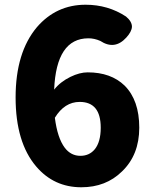

<svg xmlns="http://www.w3.org/2000/svg" viewBox="-20 -778 649 812"><path d="M324 14Q208 14 133 -74Q46 -176 46 -366Q46 -556 136 -663Q218 -758 342 -758Q437 -758 513 -708Q538 -687 538 -665Q537 -644 514 -619Q465 -565 404 -605Q379 -616 354 -616Q218 -616 209 -399Q235 -432 278 -453Q317 -472 351 -472Q449 -472 507 -416Q569 -354 569 -238Q569 -123 496 -53Q428 14 324 14ZM320 -119Q358 -119 381 -147Q406 -178 406 -238Q406 -347 317 -347Q253 -347 212 -280Q223 -194 254 -153Q280 -119 320 -119Z"/></svg>

Font: GenSenRounded TW H
Style: Regular
Weight: 900
Version: Version 1.501;PS 1;hotconv 16.6.51;makeotf.lib2.5.65220